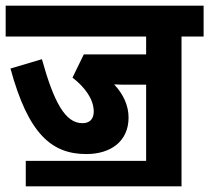

<svg xmlns="http://www.w3.org/2000/svg" viewBox="-20 -642 739 678"><path d="M71 -74V16H621V-513H699V-622H0V-513H496V-450H276L236 -368C281 -333 311 -291 311 -248C311 -223 298 -207 271 -207C210 -207 170 -282 128 -433L17 -400C80 -168 163 -98 285 -98C371 -98 434 -143 434 -227C434 -270 415 -310 383 -344C399 -343 417 -343 435 -343H496V-74Z"/></svg>

Font: Noto Sans Devanagari UI Condensed
Style: Bold
Weight: 700
Width: 3
Designer: Jelle Bosma - Monotype Design Team
Foundry: Monotype Imaging Inc.
Version: Version 2.004